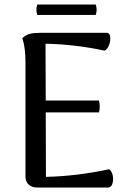

<svg xmlns="http://www.w3.org/2000/svg" viewBox="-20 -841 580 861"><path d="M409.2 -773.9H147Q139.6 -797.4 147 -820.8H409.2Q417.5 -797.4 409.2 -773.9ZM469.2 -82Q481 -74.7 485.4 -54.7Q489.7 -34.7 484.1 -17.3Q478.5 0 463.9 0H147Q123 0 108.6 -13.2Q94.2 -26.4 94.2 -49.8V-562Q94.2 -629.4 80.1 -669.9Q95.7 -684.1 112.5 -689Q129.4 -693.8 159.2 -693.8H459Q471.7 -693.8 474.1 -676.3Q476.6 -658.7 469 -638.9Q461.4 -619.1 449.2 -613.8Q318.4 -642.1 184.1 -645L185.1 -390.1H423.8Q430.7 -364.7 423.8 -336.9H185.1L186 -47.9Q322.8 -50.8 469.2 -82Z"/></svg>

Font: Arima Madurai Medium
Style: Regular
Weight: 500
Designer: Joana Correia and Natanael Gama
Foundry: NDISCOVER
Version: Version 1.019;PS 001.019;hotconv 1.0.88;makeotf.lib2.5.64775